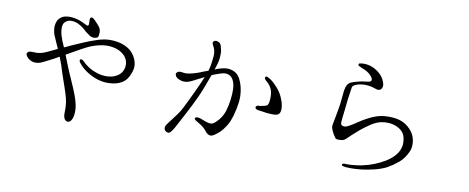

<svg xmlns="http://www.w3.org/2000/svg" viewBox="-63 -970 3126 1279"><g transform="rotate(10 1500.0 -330.5)"><path d="M675 -549Q638 -556 603 -553.5Q568 -551 525 -536Q487 -524 442 -504.5Q397 -485 363 -470Q355 -466 345 -461Q335 -456 324 -452Q313 -475 305 -496Q297 -517 292 -535Q286 -557 287 -580.5Q288 -604 298 -615Q310 -628 326 -632.5Q342 -637 367 -632Q385 -628 404.5 -616Q424 -604 435 -594Q446 -583 457.5 -574.5Q469 -566 480 -558Q493 -550 506.5 -550Q520 -550 529 -554Q538 -559 539 -569.5Q540 -580 541 -591Q541 -615 526 -632Q519 -641 512 -648Q505 -655 497 -664Q490 -671 483 -676.5Q476 -682 471 -680Q463 -679 461.5 -670.5Q460 -662 461 -654Q461 -646 461.5 -638Q462 -630 459 -625Q455 -620 448 -623Q441 -626 433 -630Q425 -634 411.5 -640.5Q398 -647 378 -652Q337 -664 297 -656Q279 -652 264 -639Q249 -626 244 -609Q237 -589 238.5 -565.5Q240 -542 247 -523Q254 -506 264.5 -483Q275 -460 286 -435Q263 -424 244 -415Q225 -406 214 -401Q176 -383 138 -385Q121 -386 108 -385Q95 -384 88 -373Q84 -366 89.5 -356Q95 -346 103 -339Q111 -332 123.5 -325.5Q136 -319 153 -319Q170 -318 188 -325Q206 -332 232 -346Q245 -352 265 -362.5Q285 -373 307 -386Q317 -361 326.5 -333.5Q336 -306 345 -275Q359 -232 372.5 -195Q386 -158 396 -119Q402 -94 403.5 -71Q405 -48 404 -25Q403 -2 410 13.5Q417 29 433 31Q449 32 459 14Q469 -4 471 -32Q473 -61 467 -89.5Q461 -118 450 -148Q443 -168 431 -196Q419 -224 407 -251Q395 -278 388 -294Q380 -313 367 -345Q354 -377 343 -406Q359 -415 375 -424Q391 -433 403 -440Q439 -461 476 -479.5Q513 -498 560 -508Q607 -518 652 -508.5Q697 -499 726 -469Q745 -448 749 -423.5Q753 -399 745 -376.5Q737 -354 720 -340Q695 -319 658 -313.5Q621 -308 580 -319Q541 -331 514.5 -347.5Q488 -364 467 -386Q462 -392 455 -393Q448 -394 445 -392Q442 -390 442.5 -384Q443 -378 447 -372Q469 -343 498.5 -322Q528 -301 563 -287Q599 -273 632 -270.5Q665 -268 698 -274Q731 -281 755.5 -298.5Q780 -316 795 -353Q811 -390 808 -419Q805 -448 788 -476Q769 -508 738 -525.5Q707 -543 675 -549Z M1768 -432Q1748 -455 1733.5 -467.5Q1719 -480 1710 -485Q1701 -490 1693 -493.5Q1685 -497 1681 -493Q1675 -486 1679.5 -478.5Q1684 -471 1690 -466Q1700 -458 1709 -448Q1718 -438 1725 -424Q1733 -410 1735.5 -391.5Q1738 -373 1737 -355Q1736 -321 1727 -310Q1722 -305 1712.5 -302Q1703 -299 1695 -298Q1688 -296 1680.5 -295Q1673 -294 1666 -294Q1659 -294 1655 -290Q1651 -286 1650 -281Q1650 -269 1669 -265Q1678 -264 1698.5 -261Q1719 -258 1733 -256Q1747 -255 1765.5 -254Q1784 -253 1799 -257Q1828 -266 1821 -319Q1817 -346 1803 -377Q1789 -408 1768 -432ZM1176 -193Q1165 -170 1148 -147Q1131 -124 1119 -108Q1106 -92 1092 -73Q1078 -54 1078 -44Q1078 -29 1086 -21.5Q1094 -14 1104 -13Q1114 -11 1125 -24.5Q1136 -38 1143 -51Q1148 -60 1158.5 -79.5Q1169 -99 1180 -119.5Q1191 -140 1198 -154Q1214 -184 1231 -217.5Q1248 -251 1263 -284Q1278 -317 1293 -356.5Q1308 -396 1320 -429Q1321 -432 1322 -434.5Q1323 -437 1324 -440Q1328 -442 1332.5 -444Q1337 -446 1340 -447Q1363 -456 1390 -464Q1417 -472 1438 -463Q1458 -455 1469.5 -430.5Q1481 -406 1482 -373Q1483 -341 1478 -301.5Q1473 -262 1462 -225Q1450 -188 1428.5 -162Q1407 -136 1390 -126Q1378 -120 1361 -123.5Q1344 -127 1328 -133.5Q1312 -140 1304 -143Q1290 -148 1278.5 -147Q1267 -146 1265 -139Q1263 -132 1274.5 -124.5Q1286 -117 1300 -109Q1312 -102 1326 -91Q1340 -80 1348 -69Q1356 -58 1366 -50.5Q1376 -43 1387 -43Q1399 -43 1416.5 -55.5Q1434 -68 1448 -81Q1467 -100 1485.5 -129.5Q1504 -159 1517 -205Q1530 -252 1535 -293.5Q1540 -335 1533 -376Q1526 -418 1508 -452Q1490 -486 1454 -497Q1426 -505 1402 -500.5Q1378 -496 1364 -491Q1360 -490 1353 -487.5Q1346 -485 1338 -481Q1346 -504 1352 -526Q1358 -548 1359 -567Q1362 -597 1357.5 -617.5Q1353 -638 1348 -651Q1344 -662 1328 -668Q1312 -674 1302 -667Q1292 -660 1295 -650Q1298 -640 1304 -630Q1310 -621 1314 -602.5Q1318 -584 1316 -565Q1314 -546 1311 -521Q1308 -496 1299 -466Q1289 -463 1281 -459.5Q1273 -456 1266 -454Q1249 -446 1224.5 -438Q1200 -430 1180 -426Q1160 -422 1146 -423Q1132 -424 1122 -426Q1112 -428 1102.5 -424Q1093 -420 1089 -411Q1087 -404 1093 -393Q1099 -382 1118 -374Q1136 -366 1154.5 -366.5Q1173 -367 1184 -372Q1196 -376 1213 -385Q1230 -394 1246 -402Q1260 -410 1282 -420Q1271 -393 1258 -364.5Q1245 -336 1234 -312Q1218 -279 1203 -247Q1188 -215 1176 -193Z M2566 -81Q2498 -40 2412 -22Q2383 -17 2356.5 -14.5Q2330 -12 2311 -13Q2301 -14 2292.5 -12.5Q2284 -11 2283 -5Q2283 2 2292.5 4.5Q2302 7 2312 8Q2323 9 2350.5 9Q2378 9 2416 5Q2453 1 2502.5 -11Q2552 -23 2587 -42Q2621 -61 2655.5 -89.5Q2690 -118 2713 -168Q2728 -201 2721 -243.5Q2714 -286 2684 -317Q2651 -352 2609.5 -364Q2568 -376 2507 -372Q2456 -368 2395 -335Q2363 -318 2337 -300Q2311 -282 2291 -271Q2273 -260 2261.5 -258Q2250 -256 2239 -261Q2229 -266 2230 -283Q2231 -300 2233 -318Q2235 -334 2239 -369Q2243 -404 2246 -435Q2250 -466 2253.5 -487Q2257 -508 2258 -518Q2259 -529 2268 -536Q2277 -543 2291 -547Q2305 -552 2328 -554Q2351 -556 2368 -553Q2385 -551 2400.5 -546Q2416 -541 2425 -538Q2433 -536 2440.5 -538Q2448 -540 2453 -545Q2459 -550 2461.5 -562.5Q2464 -575 2458 -592Q2444 -631 2411 -656Q2396 -668 2376 -677.5Q2356 -687 2335 -690Q2324 -692 2314 -692Q2304 -692 2297 -691Q2289 -690 2283 -689Q2277 -688 2276 -681Q2275 -675 2282 -671Q2289 -667 2297 -664Q2311 -659 2326.5 -651.5Q2342 -644 2354 -634Q2368 -623 2375.5 -610.5Q2383 -598 2380 -590Q2377 -582 2360.5 -579Q2344 -576 2330 -575Q2317 -574 2290 -567Q2263 -560 2247 -553Q2231 -545 2223 -530.5Q2215 -516 2211 -490Q2208 -464 2205 -429Q2202 -394 2196 -363Q2190 -331 2185.5 -304.5Q2181 -278 2177 -261Q2173 -244 2178.5 -228Q2184 -212 2194 -195Q2204 -178 2209.5 -171Q2215 -164 2231 -164Q2246 -164 2257.5 -166Q2269 -168 2280 -178Q2290 -188 2314 -210.5Q2338 -233 2361 -252Q2389 -275 2420.5 -296Q2452 -317 2479 -325Q2510 -334 2546 -331.5Q2582 -329 2614 -310Q2643 -292 2652.5 -265Q2662 -238 2660 -206Q2654 -135 2566 -81Z"/></g></svg>

Font: Hannari
Style: Regular
Weight: 400
Version: Version 1.12